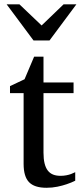

<svg xmlns="http://www.w3.org/2000/svg" viewBox="-20 -869 380 901"><path d="M333 -21Q314.5 -11.7 292.5 -4.4Q273.9 2 249.5 7.1Q225.1 12.2 198.2 12.2Q141.6 12.2 116.2 -14.2Q90.8 -40.5 90.8 -100.1V-432.1H26.9V-464.8L95.2 -497.1L140.1 -603H184.1V-481.9H325.2V-432.1H184.1V-152.8Q184.1 -123 189.2 -102.3Q194.3 -81.5 204.3 -68.6Q214.4 -55.7 229.2 -49.8Q244.1 -43.9 264.2 -43.9Q278.8 -43.9 291.3 -46.4Q303.7 -48.8 313 -52.2Q323.7 -56.2 333 -61ZM212.4 -679.2H137.2L11.2 -848.6H71.3L175.3 -749.5L278.3 -848.6H338.4Z"/></svg>

Font: Charis SIL Afr
Style: Regular
Weight: 400
Foundry: SIL International
Version: Version 5.000